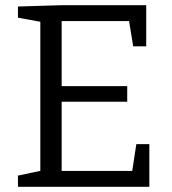

<svg xmlns="http://www.w3.org/2000/svg" viewBox="-20 -718 661 738"><path d="M504 -164H554V0H49V-43L148 -64L135 -46V-650L148 -632L49 -650V-693L216 -698H542V-540H492L474 -650L491 -637H202L217 -652V-372L202 -387H469V-327H202L217 -344V-46L202 -61H504L486 -46Z"/></svg>

Font: Pack4
Style: Regular
Weight: 400
Version: Version 2.002